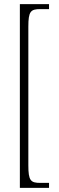

<svg xmlns="http://www.w3.org/2000/svg" viewBox="-20 -780 286 928"><path d="M76 128H217V104H175C128 104 117 93 117 19V-651C117 -725 128 -736 175 -736H217V-760H76Z"/></svg>

Font: Noto Serif Khmer ExtraCondensed ExtraLight
Style: Regular
Weight: 200
Width: 2
Designer: Danh Hong and the Monotype Design Team
Foundry: Monotype Imaging Inc.
Version: Version 2.004